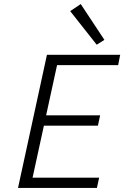

<svg xmlns="http://www.w3.org/2000/svg" viewBox="-20 -929 614 949"><path d="M496 -732 458 -708 327 -874 379 -909ZM564 -607H262L208 -359H475L464 -308H197L141 -51H470L459 0H69L212 -658H574Z"/></svg>

Font: EauTest Semilight
Style: Italic
Weight: 300
Italic angle: -12°
Designer: Christian Thalmann (Catharsis Fonts)
Version: Version 0.001;PS 000.001;hotconv 1.0.88;makeotf.lib2.5.64775